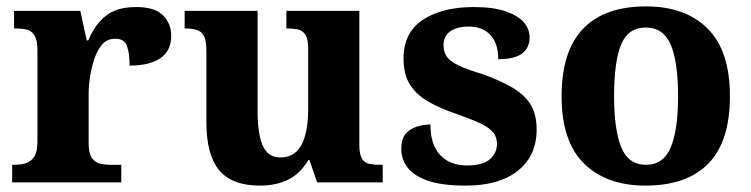

<svg xmlns="http://www.w3.org/2000/svg" viewBox="-20 -570 2348 600"><path d="M18 0V-55H23Q45 -55 61 -60Q77 -65 87 -80.5Q97 -96 97 -127V-413Q97 -443 88.5 -458Q80 -473 65 -477Q50 -481 27 -481H24V-536H231L251 -444H256Q270 -478 290.5 -501.5Q311 -525 338 -536.5Q365 -548 406 -548Q463 -548 489 -522.5Q515 -497 515 -458Q515 -411 481 -388Q447 -365 385 -365Q385 -405 376.5 -427Q368 -449 340 -449Q316 -449 301 -433Q286 -417 276.5 -390.5Q267 -364 262 -333.5Q257 -303 257 -276V-122Q257 -92 266.5 -77.5Q276 -63 291 -59Q306 -55 326 -55H359V0Z M792 10Q705 10 665 -38Q625 -86 625 -188V-411Q625 -439 619 -454Q613 -469 598.5 -475Q584 -481 560 -481H557V-536H785V-220Q785 -178 791.5 -145.5Q798 -113 813.5 -95.5Q829 -78 856 -78Q887 -78 906 -96Q925 -114 934 -148Q943 -182 943 -228V-419Q943 -447 934.5 -461Q926 -475 911 -478Q896 -481 878 -481H875V-536H1103V-116Q1103 -88 1111 -74.5Q1119 -61 1134 -58Q1149 -55 1168 -55H1176V0H971L947 -70H944Q918 -27 880.5 -8.5Q843 10 792 10Z M1436 10Q1362 10 1318 -5Q1274 -20 1254 -46Q1234 -72 1234 -104.6Q1234 -134.9 1247 -150.9Q1260 -167 1282 -174Q1304 -181 1325 -181Q1325 -118 1355.5 -85.5Q1386 -53 1439 -53Q1489 -53 1511 -72.5Q1533 -92 1533 -120.6Q1533 -141.6 1521 -156.3Q1509 -171 1483 -183.5Q1457 -196 1412 -212Q1355 -231 1317.5 -253Q1280 -275 1260.5 -306.6Q1241 -338.3 1241 -387Q1241 -468 1301.2 -508Q1361.5 -548 1461 -548Q1522.8 -548 1561.9 -534Q1601 -520 1618 -499Q1635 -478 1635 -454Q1635 -420.4 1611.5 -402.7Q1588 -385 1537 -385Q1537 -435 1512.2 -461Q1487.4 -487 1444.8 -487Q1408 -487 1387 -472Q1366 -457 1366 -429Q1366 -406.9 1377 -391.9Q1388 -377 1415 -364.5Q1442 -352 1489 -338Q1541 -319 1579 -297.5Q1617 -276 1637 -245.2Q1657 -214.4 1657 -165Q1657 -84 1599 -37Q1541 10 1436 10Z M1996.9 10Q1875 10 1805 -59Q1735 -128 1735 -269Q1735 -410 1802 -480Q1869 -550 1999 -550Q2122 -550 2191.5 -480.5Q2261 -411 2261 -269.5Q2261 -128 2193.8 -59Q2126.5 10 1996.9 10ZM1999 -55Q2053 -55 2076 -109.5Q2099 -164 2099 -269Q2099 -376.5 2076 -430.3Q2053 -484 1998 -484Q1943 -484 1921 -430.8Q1899 -377.5 1899 -269Q1899 -165 1921.3 -110Q1943.6 -55 1999 -55Z"/></svg>

Font: Noto Serif Hentaigana EL
Style: Regular
Weight: 400
Designer: Kazuhiro Yamada
Foundry: nipponia
Version: Version 1.000